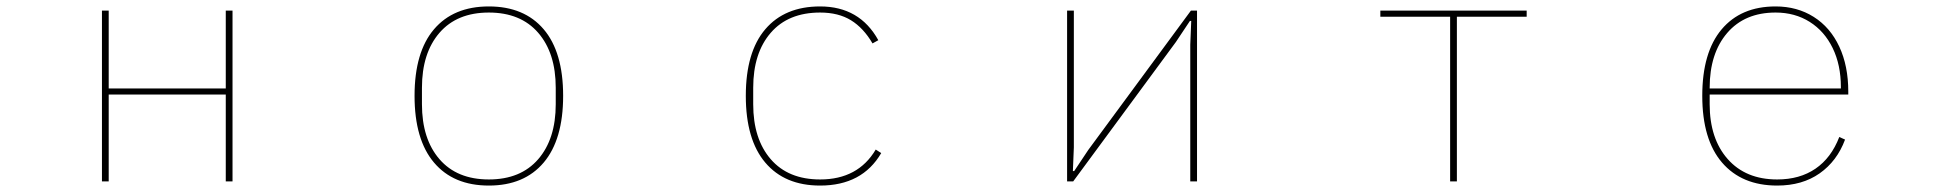

<svg xmlns="http://www.w3.org/2000/svg" viewBox="-20 -564 6040 597"><path d="M318 0H297V-531H318V-289H682V-531H703V0H682V-270H318Z M1269 -266Q1269 -402 1329.5 -473Q1390 -544 1500 -544Q1610 -544 1670.5 -473Q1731 -402 1731 -266Q1731 -130 1670.5 -58.5Q1610 13 1500 13Q1390 13 1329.5 -58.5Q1269 -130 1269 -266ZM1708 -240V-291Q1708 -399 1653.5 -462Q1599 -525 1500 -525Q1401 -525 1346.5 -462Q1292 -399 1292 -291V-240Q1292 -132 1346.5 -69Q1401 -6 1500 -6Q1599 -6 1653.5 -69Q1708 -132 1708 -240Z M2299 -266Q2299 -402 2359.5 -473Q2420 -544 2530 -544Q2653 -544 2711 -439L2693 -429Q2665 -477 2626 -501Q2587 -525 2530 -525Q2431 -525 2376.5 -462Q2322 -399 2322 -291V-240Q2322 -132 2376.5 -69Q2431 -6 2530 -6Q2648 -6 2703 -99L2720 -88Q2661 13 2530 13Q2420 13 2359.5 -58.5Q2299 -130 2299 -266Z M3317 0H3298V-531H3319V-106L3316 -32H3320L3364 -98L3683 -531H3702V0H3681V-425L3684 -499H3680L3636 -433Z M4510 0H4489V-512H4272V-531H4727V-512H4510Z M5273 -266Q5273 -401 5333 -472.5Q5393 -544 5501 -544Q5568 -544 5619.5 -511.5Q5671 -479 5699 -419Q5727 -359 5727 -279V-270H5296V-240Q5296 -133 5352 -69.5Q5408 -6 5506 -6Q5576 -6 5625 -39.5Q5674 -73 5699 -138L5717 -130Q5692 -63 5638 -25Q5584 13 5506 13Q5396 13 5334.5 -58.5Q5273 -130 5273 -266ZM5296 -291V-289H5704V-293Q5704 -362 5678.5 -414.5Q5653 -467 5607 -496Q5561 -525 5501 -525Q5405 -525 5350.5 -461.5Q5296 -398 5296 -291Z"/></svg>

Font: IBM Plex Sans JP Thin
Style: Regular
Weight: 100
Designer: Mike Abbink; Paul van der Laan; Pieter van Rosmalen; Wujin Sim; Yejin Wi; Jinhee Kim; Boomi Park; Yona Kim; Kichan Ma
Foundry: Sandoll Inc.
Version: Version 1.001